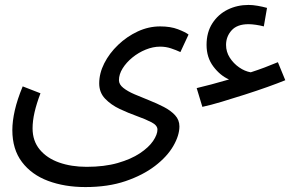

<svg xmlns="http://www.w3.org/2000/svg" viewBox="-20 -526 1211 778"><path d="M800 -93 777 -169Q803 -175 836.5 -184Q870 -193 908 -204Q872 -220 844.5 -256.5Q817 -293 817 -344Q817 -395 840.5 -431.5Q864 -468 902.5 -487Q941 -506 987 -506Q1004 -506 1024 -502.5Q1044 -499 1062 -494L1049 -419Q1034 -423 1017 -425.5Q1000 -428 987 -428Q941 -428 918.5 -403Q896 -378 896 -344Q896 -316 911 -292.5Q926 -269 949 -253Q972 -237 996 -233Q1024 -242 1052 -252.5Q1080 -263 1106 -274L1136 -201Q1107 -189 1063.5 -173.5Q1020 -158 971.5 -142.5Q923 -127 878 -113.5Q833 -100 800 -93ZM30 1Q30 -35 40 -79Q50 -123 72 -176L144 -148Q128 -106 120 -71Q112 -36 112 -6Q112 45 141 80Q170 115 219.5 132.5Q269 150 331 150Q403 150 457 134.5Q511 119 547 95Q583 71 600.5 45Q618 19 618 -1Q618 -18 594 -30.5Q570 -43 535 -55.5Q500 -68 465 -84.5Q430 -101 406 -126Q382 -151 382 -188Q382 -229 402.5 -269.5Q423 -310 458.5 -344Q494 -378 538 -398.5Q582 -419 629 -419Q671 -419 701 -407.5Q731 -396 744 -386L711 -315Q694 -323 673 -330Q652 -337 629 -337Q600 -337 570.5 -325Q541 -313 516.5 -293Q492 -273 477 -249Q462 -225 462 -201Q462 -184 479.5 -170Q497 -156 525 -144Q553 -132 584.5 -119.5Q616 -107 644 -92.5Q672 -78 689.5 -59Q707 -40 707 -14Q707 23 682 66Q657 109 608 146.5Q559 184 488.5 208Q418 232 326 232Q242 232 175 207Q108 182 69 130.5Q30 79 30 1Z"/></svg>

Font: Noto Sans Living
Style: Regular
Weight: 400
Designer: Monotype Design Team
Foundry: Monotype Imaging Inc.
Version: Version 2.013; ttfautohint (v1.8.4.7-5d5b)